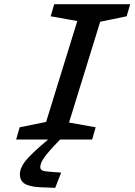

<svg xmlns="http://www.w3.org/2000/svg" viewBox="-20 -675 654 929"><path d="M75.2 -59.1 203.1 -85 354 -573.2 225.1 -596.2 242.2 -654.8H609.9L592.8 -596.2L464.8 -569.8L314 -82L442.9 -59.1L425.8 0H271Q210.4 62.5 192.6 89.1Q174.8 115.7 174.8 132.8Q174.8 144 183.8 149.2Q192.9 154.3 217.8 155.8L275.9 160.2L247.1 233.9L173.8 231Q119.6 228 97.9 212.9Q76.2 197.8 76.2 168Q76.2 138.7 102.5 104.5Q128.9 70.3 212.9 0H58.1Z"/></svg>

Font: IntelOne Mono Medium
Style: Italic
Weight: 500
Italic angle: -16°
Designer: Fred Shallcrass
Foundry: Frere-Jones Type LLC
Version: Version 1.200;hotconv 1.1.0;makeotfexe 2.6.0;FJTRelease1.2